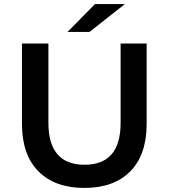

<svg xmlns="http://www.w3.org/2000/svg" viewBox="-20 -914 829 944"><path d="M88 -305V-700H218V-310Q218 -104 396 -104Q573 -104 573 -310V-700H701V-305Q701 -153 620.5 -71.5Q540 10 395 10Q250 10 169 -71.5Q88 -153 88 -305ZM447 -894H594L420 -757H312Z"/></svg>

Font: mBank SemiBold
Style: Regular
Weight: 600
Designer: Julieta Ulanovsky
Foundry: Julieta Ulanovsky
Version: Version 7.200